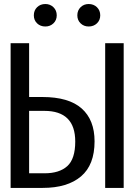

<svg xmlns="http://www.w3.org/2000/svg" viewBox="-20 -917 655 937"><path d="M122.1 -706.2V-443.6H186.7Q315.4 -443.6 378.5 -387.7Q441.5 -331.8 441.5 -227.2Q441.5 -112.3 375.4 -56.2Q309.2 0 188.7 0H31.8V-706.2ZM583.6 -706.2V0H493.3V-706.2ZM196.4 -375.9H122.1V-71.3H197.4Q269.7 -71.3 308.5 -106.4Q347.2 -141.5 347.2 -226.2Q347.2 -375.9 196.4 -375.9ZM201.5 -787.7Q176.9 -787.7 161 -803.1Q145.1 -818.5 145.1 -842.1Q145.1 -866.2 161 -881.8Q176.9 -897.4 201.5 -897.4Q224.6 -897.4 240.8 -881.8Q256.9 -866.2 256.9 -842.1Q256.9 -818.5 240.8 -803.1Q224.6 -787.7 201.5 -787.7ZM412.8 -787.7Q389.2 -787.7 373.3 -803.1Q357.4 -818.5 357.4 -842.1Q357.4 -866.2 373.3 -881.8Q389.2 -897.4 412.8 -897.4Q436.9 -897.4 453.1 -881.8Q469.2 -866.2 469.2 -842.1Q469.2 -818.5 453.1 -803.1Q436.9 -787.7 412.8 -787.7Z"/></svg>

Font: FiraCode Nerd Font Mono
Style: Regular
Weight: 400
Monospace: yes
Designer: Carrois Corporate, Edenspiekermann AG, Nikita Prokopov
Foundry: Carrois Corporate, Edenspiekermann AG, Nikita Prokopov
Version: Version 6.002;Nerd Fonts 3.4.0